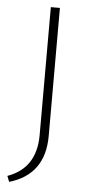

<svg xmlns="http://www.w3.org/2000/svg" viewBox="-58 -692 445 927"><g transform="rotate(5 164.0 -229.0)"><path d="M150 -38V-658H194V-38Q194 150 23 200L12 172Q150 123 150 -38Z"/></g></svg>

Font: EauTestInfant Light
Style: Regular
Weight: 300
Designer: Christian Thalmann (Catharsis Fonts)
Version: Version 0.001;PS 000.001;hotconv 1.0.88;makeotf.lib2.5.64775